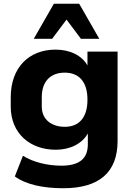

<svg xmlns="http://www.w3.org/2000/svg" viewBox="-20 -816 715 1030"><path d="M319.3 193.8C510.7 193.8 610.8 109.9 610.8 -60.1V-539.1H449.2V-464.8C419.4 -518.6 355 -549.8 278.3 -549.8C136.2 -549.8 37.6 -454.6 37.6 -294.4V-244.6C37.6 -97.7 143.6 -12.7 279.3 -12.7C356.4 -12.7 420.9 -45.4 451.2 -100.1V-42C451.2 36.1 404.3 72.8 309.6 72.8C235.8 72.8 157.2 54.2 103 19.5L59.6 130.4C120.1 174.8 213.4 193.8 319.3 193.8ZM327.1 -135.7C260.7 -135.7 204.1 -171.4 204.1 -244.6V-294.4C204.1 -382.3 253.9 -426.3 327.1 -426.3C403.3 -426.3 449.2 -377.9 449.2 -281.2C449.2 -184.1 403.3 -135.7 327.1 -135.7ZM259.8 -607.9 336.9 -710.9 414.1 -607.9H512.7L404.8 -795.9H269L161.1 -607.9Z"/></svg>

Font: Winston ExtraBold
Style: Regular
Weight: 800
Designer: Vernon Adams, Kim Jin-seong, David Berlow, Cristiano Sobral
Foundry: The Winston Project Authors
Version: Version 3.004